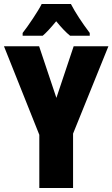

<svg xmlns="http://www.w3.org/2000/svg" viewBox="-20 -947 566 967"><path d="M337 -927H190C173 -892 121 -815 94 -781V-767H195C212 -781 235 -806 263 -840C290 -807 313 -783 333 -767H432V-781C392 -834 360 -883 337 -927ZM264 -454 177 -714H0L178 -268V0H348V-274L526 -714H351Z"/></svg>

Font: Noto Sans Devanagari ExtraCondensed Black
Style: Regular
Weight: 900
Width: 2
Designer: Jelle Bosma - Monotype Design Team
Foundry: Monotype Imaging Inc.
Version: Version 2.004